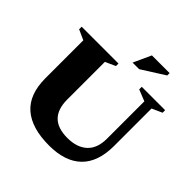

<svg xmlns="http://www.w3.org/2000/svg" viewBox="-222 -1035 1228 1228"><g transform="rotate(45 391.5 -421.5)"><path d="M635 -278.5V-616L557.5 -647V-670H769V-647L700 -616V-278.5Q700 -132 624.2 -58.5Q548.5 15 404 15Q245.5 15 164.2 -56.2Q83 -127.5 83 -273.5V-616L14 -647V-670H347V-647L278 -616V-275.5Q278 -102 452 -102Q538 -102 586.5 -146.2Q635 -190.5 635 -278.5ZM406.5 -738 461.5 -858H621.5V-836.5L466 -738Z"/></g></svg>

Font: Newsreader 16pt ExtraBold
Style: Regular
Weight: 800
Designer: Hugues Gentile
Foundry: Production Type
Version: Version 1.003; ttfautohint (v1.8.3)